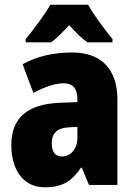

<svg xmlns="http://www.w3.org/2000/svg" viewBox="-20 -786 573 816"><path d="M354 -766H194C173 -728 119 -655 89 -620V-606H197C220 -622 243 -646 274 -679C303 -647 327 -623 352 -606H458V-620C420 -667 380 -721 354 -766ZM287 -563C204 -563 133 -545 76 -513L122 -391C172 -418 216 -432 251 -432C289 -432 309 -410 309 -364V-352L231 -349C99 -343 28 -287 28 -169C28 -70 75 10 170 10C246 10 285 -16 324 -73H328L358 0H479V-363C479 -496 406 -563 287 -563ZM275 -245 309 -247V-200C309 -153 280 -121 244 -121C216 -121 200 -139 200 -177C200 -220 223 -243 275 -245Z"/></svg>

Font: Noto Sans Condensed Black
Style: Regular
Weight: 900
Width: 3
Designer: Monotype Design Team
Foundry: Monotype Imaging Inc.
Version: Version 2.013